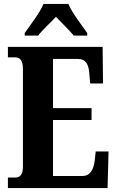

<svg xmlns="http://www.w3.org/2000/svg" viewBox="-20 -951 591 971"><path d="M105 -784V-771H173C193 -798 236 -837 263 -866C287 -840 338 -791 353 -771H421V-784C395 -822 344 -886 326 -931H200C182 -886 131 -822 105 -784ZM20 0H524L529 -185H464L459 -138C453 -94 436 -61 397 -61H248V-344H443V-404H248V-653H373C414 -653 429 -626 432 -576L436 -529H501L499 -714H20V-661H56C76 -661 96 -653 96 -600V-109C96 -70 83 -53 57 -53H20Z"/></svg>

Font: Noto Serif Hebrew ExtraCondensed ExtraBold
Style: Regular
Weight: 800
Width: 2
Designer: Monotype Design Team
Foundry: Monotype Imaging Inc.
Version: Version 2.004